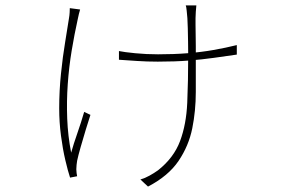

<svg xmlns="http://www.w3.org/2000/svg" viewBox="-20 -607 1040 707"><path d="M703 -587Q702 -575 701 -563.5Q700 -552 700 -540Q700 -533 700 -516Q700 -499 700.5 -478Q701 -457 701 -437Q701 -417 701 -405Q701 -338 701 -268.5Q701 -199 688 -134.5Q675 -70 637.5 -14.5Q600 41 525 80L497 54Q514 49 531 39.5Q548 30 562 20Q620 -26 643 -87.5Q666 -149 669.5 -228.5Q673 -308 673 -405Q673 -427 672.5 -453.5Q672 -480 671.5 -503.5Q671 -527 670 -540Q669 -551 667.5 -567Q666 -583 664 -587ZM418 -419Q437 -415 478 -411Q519 -407 562 -407Q620 -407 670.5 -411Q721 -415 766.5 -423Q812 -431 852 -441V-406Q810 -400 767.5 -394Q725 -388 675 -384Q625 -380 561 -380Q521 -380 484.5 -382.5Q448 -385 418 -387ZM275 -572Q273 -565 270.5 -555.5Q268 -546 266 -535Q254 -481 244 -421Q234 -361 229.5 -297.5Q225 -234 227.5 -170Q230 -106 242 -45Q251 -77 265 -117Q279 -157 290 -195L313 -184Q306 -163 296 -130Q286 -97 277 -65.5Q268 -34 264 -15Q263 -8 262 0Q261 8 261 16Q261 22 262 30Q263 38 264 42L238 47Q230 23 220.5 -17.5Q211 -58 204.5 -107.5Q198 -157 198 -208Q198 -272 204.5 -335.5Q211 -399 220 -452.5Q229 -506 234 -540Q236 -551 236.5 -561.5Q237 -572 237 -577Z"/></svg>

Font: Noto Sans HK Thin
Style: Regular
Weight: 100
Designer: Ryoko NISHIZUKA 西塚涼子 (kana, bopomofo & ideographs); Paul D. Hunt (Latin, Greek & Cyrillic); Sandoll Communications 산돌커뮤니
Foundry: Adobe
Version: Version 2.004-H2;hotconv 1.0.118;makeotfexe 2.5.65603